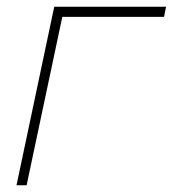

<svg xmlns="http://www.w3.org/2000/svg" viewBox="-20 -550 513 570"><path d="M29 0H59L165 -500H467L473 -530H141Z"/></svg>

Font: Geist Thin
Style: Italic
Weight: 100
Italic angle: -12°
Designer: Basement.studio, Andrés Briganti, Mateo Zaragoza
Foundry: Basement.studio, Vercel, Andrés Briganti, Guido Ferreyra, Mateo Zaragoza
Version: Version 1.500